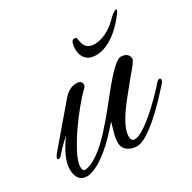

<svg xmlns="http://www.w3.org/2000/svg" viewBox="-136 -596 723 723"><g transform="rotate(-30 225.5 -234.0)"><path d="M47 11Q2 11 2 -46Q2 -68 15.5 -98.5Q29 -129 54 -163Q54 -163 36 -146Q18 -129 -5 -103Q-9 -99 -15 -99Q-19 -99 -19 -104Q-19 -109 -10 -121L128 -283Q154 -313 185 -313Q208 -313 208 -295Q208 -288 202 -282Q183 -264 155.5 -231Q128 -198 102 -160Q76 -122 58.5 -87.5Q41 -53 41 -32Q41 -14 53 -14Q60 -14 75 -19.5Q90 -25 115 -42.5Q140 -60 175 -97Q181 -103 207 -133Q233 -163 277 -219Q355 -316 379 -316Q412 -316 415 -289Q417 -280 373 -230Q316 -161 295 -131Q256 -74 256 -42Q256 -20 271 -20Q286 -20 309.5 -34.5Q333 -49 359 -71.5Q385 -94 409.5 -118.5Q434 -143 452 -164Q458 -171 464 -171Q470 -171 470 -165Q470 -163 469 -159Q468 -155 463 -150Q447 -132 422 -105.5Q397 -79 368 -53Q339 -27 312 -10Q285 7 266 7Q243 7 226 -5.5Q209 -18 209 -40Q209 -62 216 -84.5Q223 -107 227 -123Q180 -68 144.5 -39Q109 -10 85 0.5Q61 11 47 11ZM304 -367Q276 -367 261 -383Q246 -399 246 -426Q246 -438 249.5 -450.5Q253 -463 263 -463Q271 -463 272.5 -456.5Q274 -450 275 -444Q281 -406 320 -406Q343 -406 370 -418.5Q397 -431 428 -463Q436 -471 446 -476.5Q456 -482 456 -476Q456 -472 448 -461Q413 -415 375.5 -391Q338 -367 304 -367Z"/></g></svg>

Font: Alex Brush
Style: Regular
Weight: 400
Designer: Robert E. Leuschke
Foundry: Robert E. Leuschke
Version: Version 1.111; ttfautohint (v1.8.4.7-5d5b)